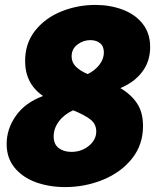

<svg xmlns="http://www.w3.org/2000/svg" viewBox="-20 -745 631 780"><path d="M561 -233Q561 -157 516.5 -101Q472 -45 399 -15Q326 15 245 15Q180 15 126 -4.5Q72 -24 39.5 -63.5Q7 -103 7 -160Q7 -221 44.5 -274.5Q82 -328 155 -355Q82 -405 82 -497Q82 -570 123.5 -621.5Q165 -673 230.5 -699Q296 -725 367 -725Q427 -725 478 -706Q529 -687 559.5 -648.5Q590 -610 590 -554Q590 -496 558 -453.5Q526 -411 469 -387Q512 -362 536.5 -325.5Q561 -289 561 -233ZM271 -516Q271 -492 287.5 -475Q304 -458 336 -444Q365 -458 383.5 -481.5Q402 -505 402 -532Q402 -557 386.5 -569.5Q371 -582 347 -582Q318 -582 294.5 -564Q271 -546 271 -516ZM371 -211Q371 -241 347.5 -259.5Q324 -278 277 -297Q240 -280 219 -251.5Q198 -223 198 -191Q198 -159 218.5 -143.5Q239 -128 270 -128Q311 -128 341 -152.5Q371 -177 371 -211Z"/></svg>

Font: Bitter Pro Black
Style: Italic
Weight: 900
Italic angle: -9°
Designer: Sol Matas, and Bitter project Authors
Foundry: Sol Matas
Version: Version 1.010